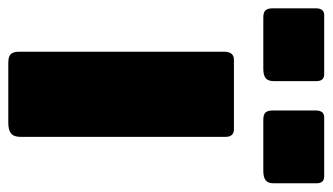

<svg xmlns="http://www.w3.org/2000/svg" viewBox="-246 -596 782 451"><g transform="rotate(90 144.5 -371.0)"><path d="M241 -29Q241 -13 233 -6.5Q225 0 208 0H67Q52 0 46.5 -6Q41 -12 41 -25V-507Q41 -530 60 -530H223Q241 -530 241 -510ZM110 -724V-623Q110 -610 103 -604.5Q96 -599 81 -599H-39Q-52 -599 -56.5 -604.5Q-61 -610 -61 -621V-722Q-61 -742 -45 -742H94Q110 -742 110 -724ZM350 -724V-623Q350 -610 343 -604.5Q336 -599 321 -599H201Q188 -599 183.5 -604.5Q179 -610 179 -621V-722Q179 -742 195 -742H334Q350 -742 350 -724Z"/></g></svg>

Font: Libre Franklin Thin Black
Style: Regular
Weight: 900
Version: Version 3.000